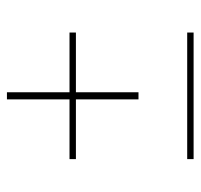

<svg xmlns="http://www.w3.org/2000/svg" viewBox="-32 -532 565 540"><g transform="rotate(-90 250.0 -262.5)"><path d="M260 -155H240V-331H72V-349H240V-525H260V-349H428V-331H260ZM72 0V-18H428V0Z"/></g></svg>

Font: iosevka_custom_sans_ss08 Thin
Style: Regular
Weight: 100
Designer: Belleve Invis
Foundry: Belleve Invis
Version: Version 10.3.0; ttfautohint (v1.8.3)